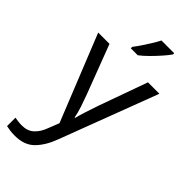

<svg xmlns="http://www.w3.org/2000/svg" viewBox="-309 -827 1129 1129"><g transform="rotate(45 255.0 -263.0)"><path d="M1 -536H95L211 -231Q226 -191 238 -154.5Q250 -118 256 -85H260Q266 -110 279 -150.5Q292 -191 306 -232L415 -536H510L279 74Q251 150 206.5 195Q162 240 84 240Q60 240 42 237.5Q24 235 11 232V162Q22 164 37.5 166Q53 168 70 168Q116 168 144.5 142Q173 116 189 73L217 2ZM403 -756Q391 -738 366 -709.5Q341 -681 312.5 -652.5Q284 -624 260 -606H202V-618Q217 -637 234.5 -663Q252 -689 269 -716.5Q286 -744 297 -766H403Z"/></g></svg>

Font: Noto Sans Syloti Nagri
Style: Regular
Weight: 400
Designer: Monotype Design Team
Foundry: Monotype Imaging Inc.
Version: Version 2.003; ttfautohint (v1.8.4.7-5d5b)